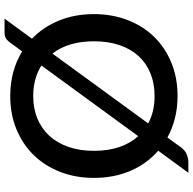

<svg xmlns="http://www.w3.org/2000/svg" viewBox="-22 -771 848 844"><g transform="rotate(-90 402.0 -349.0)"><path d="M281.5 -121.5Q333 -93.5 402 -93.5Q457.5 -93.5 502 -111.8Q546.5 -130 577.8 -164.2Q609 -198.5 625.8 -248Q642.5 -297.5 642.5 -360Q642.5 -417 628.8 -462.8Q615 -508.5 588.5 -542.5ZM536 -591Q508.5 -608.5 474.8 -617.8Q441 -627 402 -627Q347 -627 302.5 -608.5Q258 -590 226.5 -555.5Q195 -521 178 -471.5Q161 -422 161 -360Q161 -297.5 177.5 -248.8Q194 -200 225.5 -165.5ZM654 -632.5Q705.5 -582.5 733.8 -513.2Q762 -444 762 -360Q762 -280 736 -212.5Q710 -145 662.8 -96.2Q615.5 -47.5 549.2 -20Q483 7.5 402 7.5Q350.5 7.5 304.5 -4Q258.5 -15.5 219.5 -37L176 23Q163 40.5 145.5 47.8Q128 55 111 55H64.5L161.5 -77.5Q104.5 -127 73.2 -199.2Q42 -271.5 42 -360Q42 -440 68 -507.5Q94 -575 141.5 -624Q189 -673 255.2 -700.5Q321.5 -728 402 -728Q458.5 -728 507.8 -714.5Q557 -701 598 -675.5L633 -723.5Q639 -731.5 643.8 -737Q648.5 -742.5 653.8 -746Q659 -749.5 665.8 -751.2Q672.5 -753 682 -753H742Z"/></g></svg>

Font: LatoLatin Semibold
Style: Regular
Weight: 600
Designer: Lukasz Dziedzic with Adam Twardoch and Botio Nikoltchev
Foundry: tyPoland Lukasz Dziedzic
Version: Version 2.015; 2015-08-06; http://www.latofonts.com/